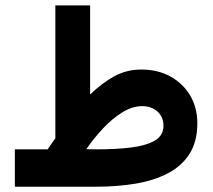

<svg xmlns="http://www.w3.org/2000/svg" viewBox="-20 -705 805 725"><path d="M160.2 -141.1Q167 -152.3 174.3 -162.4Q181.6 -172.4 189 -182.6V-684.6H320.3V-348.1Q365.2 -391.6 411.6 -417Q458 -442.4 513.7 -442.4Q575.7 -442.4 623.3 -416.3Q670.9 -390.1 698 -344.5Q725.1 -298.8 725.1 -239.3Q725.1 -170.4 695.8 -124.3Q666.5 -78.1 614.3 -50.8Q562 -23.4 492.7 -11.7Q423.3 0 343.8 0H36.1V-141.1ZM517.1 -304.2Q479.5 -304.2 441.4 -280.5Q403.3 -256.8 368.7 -219.7Q334 -182.6 305.7 -141.6L350.1 -141.1Q416 -141.1 472.4 -147.7Q528.8 -154.3 563 -173.3Q597.2 -192.4 597.2 -230Q597.2 -263.7 574.5 -283.9Q551.8 -304.2 517.1 -304.2Z"/></svg>

Font: Vazirmatn RD UI ExtraBold
Style: Regular
Weight: 800
Designer: Saber Rastikerdar
Foundry: Saber Rastikerdar
Version: Version 33.003